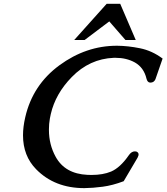

<svg xmlns="http://www.w3.org/2000/svg" viewBox="-20 -954 869 1002"><path d="M367.2 -745.1 536.6 -934.1H607.4L688.5 -745.1H634.8L550.3 -842.3L421.4 -745.1ZM419.9 27.8Q265.1 27.8 168.5 -70.8Q100.1 -140.6 100.1 -248Q100.1 -292 111.8 -342.3Q150.4 -510.7 290 -613.3Q429.2 -715.3 589.8 -715.3H591.3Q648.4 -714.8 710.9 -702.1Q773.4 -689.5 828.6 -648.4L791 -540Q783.2 -522.9 765.1 -522.9H763.2Q749.5 -523.9 744.6 -543Q731 -601.1 684.1 -627.9Q640.1 -652.3 583.5 -652.3H573.7Q447.3 -647 354.5 -551.8Q269.5 -464.8 245.1 -358.9Q242.2 -347.2 240.2 -335Q235.4 -307.1 235.4 -280.3Q235.4 -277.8 235.4 -275.4Q235.4 -199.7 270.5 -135.7Q319.3 -46.9 436.5 -41.5Q448.2 -41 458 -41Q517.1 -41 559.6 -58.6Q607.4 -79.1 652.3 -144Q666 -164.1 684.1 -164.1Q688 -164.1 691.9 -163.1Q706.1 -157.2 702.6 -142.6Q701.2 -137.2 697.8 -130.9L625.5 -8.3Q567.4 13.7 515.6 20.5Q464.4 27.3 419.9 27.8Z"/></svg>

Font: Caudex
Style: Bold
Weight: 700
Italic angle: -13°
Version: Version 1.04